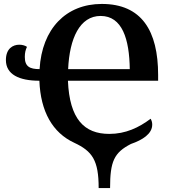

<svg xmlns="http://www.w3.org/2000/svg" viewBox="-20 -745 878 975"><path d="M481 210H539C539 75 559 30 645 -14C703 -34 753 -65 753 -112C753 -124 750 -133 745 -142C685 -97 618 -65 535 -65C408 -65 333 -140 325 -335H783V-364C783 -589 699 -725 497 -725C315 -725 193 -599 181 -394C131 -394 106 -407 106 -456C106 -477 110 -493 117 -507C108 -514 92 -518 78 -518C45 -518 10 -498 10 -440C10 -367 77 -335 180 -335C186 -178 247 -71 357 -20C449 23 481 69 481 210ZM639 -394H326C333 -550 385 -664 491 -664C601 -664 637 -546 639 -394Z"/></svg>

Font: Noto Serif SemiBold
Style: Regular
Weight: 600
Designer: Monotype Design Team
Foundry: Monotype Imaging Inc.
Version: Version 2.013